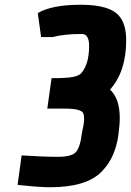

<svg xmlns="http://www.w3.org/2000/svg" viewBox="-20 -772 551 808"><path d="M511 -602Q511 -471 443 -395Q484 -357 484 -275Q484 -246 478 -202.5Q472 -159 455.5 -120.5Q439 -82 408 -50Q344 16 191 16Q145 16 54 6L71 -118Q166 -112 222.5 -112Q279 -112 298 -130.5Q317 -149 325 -213Q334 -253 334 -271Q334 -289 330 -296Q321 -315 251 -315H179L197 -443Q263 -443 288.5 -448.5Q314 -454 323 -465Q355 -504 355 -578Q355 -629 325 -629Q248 -629 202 -616H153L139 -717Q198 -752 320.5 -752Q443 -752 482 -704Q511 -670 511 -602Z"/></svg>

Font: Chau Philomene One
Style: Italic
Weight: 400
Designer: Vicente Lamonaca
Foundry: TipoType
Version: Version 1.002